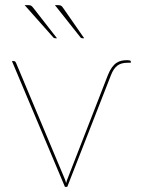

<svg xmlns="http://www.w3.org/2000/svg" viewBox="-20 -728 554 748"><path d="M400.5 -436Q408 -454.5 416.5 -466Q425 -477.5 434.5 -483.5Q444 -489.5 453.8 -491.5Q463.5 -493.5 473 -493.5Q480.5 -493.5 485 -492.5Q489.5 -491.5 489.5 -490V-483.5H476.5Q451.5 -483.5 436.8 -472Q422 -460.5 412 -434.5L242 0H233L26.5 -490H33.5Q37.5 -490 39.5 -487.8Q41.5 -485.5 42.5 -483L231 -34Q233 -29 234.8 -24.5Q236.5 -20 237.5 -14.5Q238.5 -19.5 240.2 -24.2Q242 -29 244 -34ZM205 -708Q213.5 -708 217.5 -706Q221.5 -704 226 -697L308 -579H301Q295.5 -579 293 -583L194 -708ZM89 -708Q97.5 -708 101 -706Q104.5 -704 110 -697L202 -579H195Q189.5 -579 187 -583L76 -708Z"/></svg>

Font: Lato 2
Style: Regular
Weight: 100
Designer: Lukasz Dziedzic with Adam Twardoch and Botio Nikoltchev
Foundry: tyPoland Lukasz Dziedzic
Version: Version 2.015; 2015-08-06; http://www.latofonts.com/